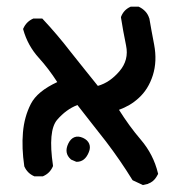

<svg xmlns="http://www.w3.org/2000/svg" viewBox="-20 -423 540 568"><path d="M400.9 123.5 373.5 110.8 372.1 109.9 371.1 108.4Q335.9 51.3 293.5 -4.4Q272.5 -31.2 251.2 -58.3Q230 -85.4 209 -112.3Q175.8 -99.6 148.9 -68.4Q121.6 -36.1 136.7 66.4V68.4L136.2 69.8Q131.8 79.6 124.8 86.7Q117.7 93.8 107.9 98.1L106.9 98.6H105.5H83H81.5L80.6 98.1Q70.8 93.8 63.7 86.7Q56.6 79.6 52.2 69.8L51.8 68.8V68.4Q43.9 14.6 47.9 -31.2Q51.8 -77.6 71.3 -115.7Q90.3 -152.8 149.4 -180.2Q124 -219.7 94.7 -252Q62 -288.1 48.8 -335.4L48.3 -337.4L49.3 -339.4Q58.1 -358.9 77.6 -367.7L78.6 -368.2H80.1H102.5H105L106.9 -366.2Q149.9 -320.3 189 -269.5Q208 -245.6 228.3 -220.2Q248.5 -194.8 269.5 -168.9Q288.1 -174.3 303.7 -185.1Q319.3 -195.8 333.5 -212.4Q361.8 -245.6 353 -288.1Q343.8 -333 337.9 -371.1V-372.6L338.4 -374Q346.2 -394 365.7 -402.8L366.7 -403.3H368.2H388.7H390.1L391.1 -402.8Q402.3 -397.5 410.2 -388.9Q418 -380.4 421.4 -369.1L421.9 -368.7V-368.2Q426.8 -338.9 436 -291Q445.3 -241.7 432.1 -200.2Q418.9 -158.7 390.1 -132.8Q377.4 -121.1 362.8 -112.5Q348.1 -104 332 -98.1Q362.3 -49.8 396.5 -9.8Q434.1 34.2 447.3 89.4L447.8 91.3L446.8 93.3Q444.8 97.2 442.6 100.6Q440.4 104 438 106.9Q435.5 109.9 432.4 112.5Q429.2 115.2 425.5 117.2Q421.9 119.1 418 120.6L417.5 121.1L404.8 124L402.8 124.5ZM204.6 55.2 190.9 49.3 189.9 48.8 189.5 48.3Q168.5 29.8 182.1 1.5Q189 -12.7 200.2 -17.1Q211.4 -21.5 225.6 -15.1Q239.3 -8.8 243.9 2.4Q248.5 13.7 242.7 27.3Q231.4 55.7 207 55.7H206.1Z"/></svg>

Font: NaikaiFont
Style: SemiBold
Weight: 600
Version: Version 1.89